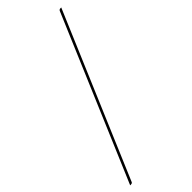

<svg xmlns="http://www.w3.org/2000/svg" viewBox="-247 -758 835 835"><g transform="rotate(-45 171.0 -340.5)"><path d="M16 33Q14.5 37 11.2 38Q8 39 5 39H1L321 -714Q324 -720 331 -720H336Z"/></g></svg>

Font: Lato Hairline
Style: Regular
Weight: 250
Designer: Lukasz Dziedzic
Foundry: Lukasz Dziedzic
Version: Version 1.104; Western+Polish opensource